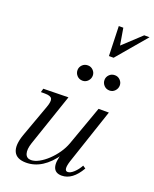

<svg xmlns="http://www.w3.org/2000/svg" viewBox="-173 -1046 926 1156"><g transform="rotate(20 290.0 -468.0)"><path d="M139 14Q78 14 59.5 -25Q41 -64 67 -137L142 -344Q157 -385 149 -400.5Q141 -416 104 -416H78L85 -440L245 -443L131 -108Q116 -63 124.5 -37Q133 -11 162 -11Q185 -11 212.5 -26Q240 -41 266.5 -66Q293 -91 314.5 -122Q336 -153 348 -186L439 -440H505L386 -85Q365 -19 394 -19Q411 -19 432.5 -39Q454 -59 469 -87L487 -75Q436 14 367 14Q325 14 314 -19Q303 -52 324 -113L329 -107Q287 -46 239.5 -16Q192 14 139 14ZM290 -566Q268 -566 254 -581Q240 -596 240 -616Q240 -635 254 -649.5Q268 -664 290 -664Q310 -664 324 -649.5Q338 -635 338 -616Q338 -596 324 -581Q310 -566 290 -566ZM463 -566Q441 -566 427 -581Q413 -596 413 -616Q413 -635 427 -649.5Q441 -664 463 -664Q483 -664 497 -649.5Q511 -635 511 -616Q511 -596 497 -581Q483 -566 463 -566ZM389 -760 383 -950H412L437 -802L401 -815L546 -950H580L419 -760Z"/></g></svg>

Font: Baskervville
Style: Italic
Weight: 400
Italic angle: -18°
Designer: ANRT
Foundry: ANRT
Version: Version 1.100